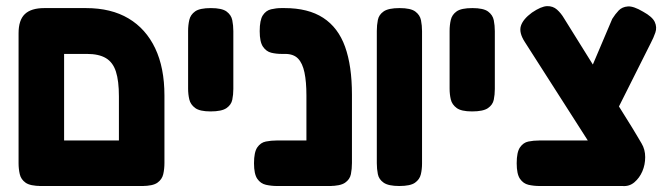

<svg xmlns="http://www.w3.org/2000/svg" viewBox="-20 -612 2238 641"><path d="M118 9Q81 9 65.5 -2Q50 -13 46 -30.5Q42 -48 42 -67V-501Q42 -545 63 -565Q84 -585 128 -585H267Q351 -585 409 -550.5Q467 -516 498 -451Q529 -386 529 -293V-68Q529 -48 525 -30.5Q521 -13 505.5 -2Q490 9 454 9Q418 9 402 -1Q386 -11 381.5 -27.5Q377 -44 377 -61V-290Q377 -342 367 -373Q357 -404 333.5 -418Q310 -432 270 -432H194V-68Q194 -48 190.5 -30.5Q187 -13 171 -2Q155 9 118 9ZM111 9 112 -143H459L460 9Z M683 -240Q647 -240 631.5 -251.5Q616 -263 612 -280Q608 -297 608 -316V-509Q608 -528 612 -545.5Q616 -563 631.5 -574Q647 -585 684 -585Q721 -585 736.5 -573.5Q752 -562 755.5 -544.5Q759 -527 759 -508V-315Q759 -296 755.5 -279Q752 -262 736 -251Q720 -240 683 -240Z M1079 9Q1044 9 1027.5 -1Q1011 -11 1007 -27.5Q1003 -44 1003 -61V-293Q1003 -339 996.5 -370Q990 -401 975 -416.5Q960 -432 932 -432H920Q902 -432 885.5 -436Q869 -440 858 -456Q847 -472 847 -508Q847 -545 857.5 -561Q868 -577 885 -581Q902 -585 919 -585H930Q1009 -585 1059 -552.5Q1109 -520 1132 -456Q1155 -392 1155 -296V-68Q1155 -48 1151.5 -30.5Q1148 -13 1132 -2Q1116 9 1079 9ZM905 9Q886 9 868 5Q850 1 839 -15Q828 -31 828 -67Q828 -104 839 -120Q850 -136 867.5 -139.5Q885 -143 904 -143H1088L1087 9Z M1313 9Q1277 9 1261 -2Q1245 -13 1241.5 -30.5Q1238 -48 1238 -67V-509Q1238 -528 1241.5 -545.5Q1245 -563 1261 -574Q1277 -585 1314 -585Q1351 -585 1366.5 -573.5Q1382 -562 1385.5 -544.5Q1389 -527 1389 -508V-66Q1389 -47 1385 -30Q1381 -13 1365.5 -2Q1350 9 1313 9Z M1556 -240Q1520 -240 1504.5 -251.5Q1489 -263 1485 -280Q1481 -297 1481 -316V-509Q1481 -528 1485 -545.5Q1489 -563 1504.5 -574Q1520 -585 1557 -585Q1594 -585 1609.5 -573.5Q1625 -562 1628.5 -544.5Q1632 -527 1632 -508V-315Q1632 -296 1628.5 -279Q1625 -262 1609 -251Q1593 -240 1556 -240Z M2058 9 1968 -103 1732 -472Q1712 -503 1719 -525.5Q1726 -548 1756 -570Q1787 -591 1806.5 -591.5Q1826 -592 1839.5 -580Q1853 -568 1863 -551L2091 -185Q2100 -170 2107.5 -157.5Q2115 -145 2122 -133Q2134 -113 2134 -87.5Q2134 -62 2124.5 -40Q2115 -18 2098 -3.5Q2081 11 2058 9ZM1782 9Q1762 9 1744.5 5Q1727 1 1716 -15Q1705 -31 1705 -67Q1705 -104 1716 -120Q1727 -136 1744 -139.5Q1761 -143 1781 -143H2062L2069 9ZM2012 -188 1911 -283 2024 -549Q2034 -565 2045.5 -577Q2057 -589 2076 -590.5Q2095 -592 2127 -573Q2158 -556 2166 -538.5Q2174 -521 2168 -503.5Q2162 -486 2153 -469Z"/></svg>

Font: Fredoka SemiCondensed SemiBold
Style: Regular
Weight: 600
Width: 4
Designer: Ben Nathan
Foundry: Milena B. Brandão, Ben Nathan
Version: Version 2.001